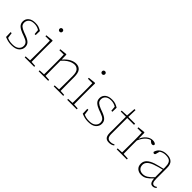

<svg xmlns="http://www.w3.org/2000/svg" viewBox="199 -1796 2896 2896"><g transform="rotate(45 1647.0 -348.0)"><path d="M201 13Q160 13 127 5Q94 -3 58 -18L55 -119H77L90 -30Q112 -20 138 -13.5Q164 -7 203 -7Q273 -7 308 -37Q343 -67 343 -111Q343 -148 320.5 -171.5Q298 -195 235 -217L188 -234Q135 -254 102.5 -283.5Q70 -313 70 -362Q70 -416 110 -449.5Q150 -483 223 -483Q264 -483 293 -473.5Q322 -464 356 -443L354 -354H332L325 -433Q297 -450 271.5 -456.5Q246 -463 220 -463Q158 -463 128 -434.5Q98 -406 98 -365Q98 -326 123.5 -303.5Q149 -281 199 -262L250 -243Q317 -218 344 -189Q371 -160 371 -115Q371 -63 330 -25Q289 13 201 13Z M474 0V-20L564 -25Q565 -51 565 -84.5Q565 -118 565.5 -151Q566 -184 566 -210V-259Q566 -306 566 -353Q566 -400 564 -446H470V-466L586 -478L596 -472L594 -356V-210Q594 -184 594.5 -150.5Q595 -117 595.5 -84Q596 -51 596 -25L677 -20V0ZM573 -645Q560 -645 550.5 -653.5Q541 -662 541 -677Q541 -692 550.5 -700.5Q560 -709 573 -709Q586 -709 595.5 -700.5Q605 -692 605 -677Q605 -662 595.5 -653.5Q586 -645 573 -645Z M772 0V-20L862 -25Q863 -51 863 -84.5Q863 -118 863.5 -151Q864 -184 864 -210V-259Q864 -312 863.5 -360Q863 -408 861 -446H768V-466L880 -478L890 -472L892 -370Q947 -433 997 -458Q1047 -483 1092 -483Q1148 -483 1180.5 -445.5Q1213 -408 1213 -314V-210Q1213 -183 1213.5 -149.5Q1214 -116 1214.5 -83.5Q1215 -51 1215 -25L1296 -20V0H1093V-20L1183 -25Q1184 -51 1184 -83.5Q1184 -116 1184.5 -149.5Q1185 -183 1185 -210V-315Q1185 -392 1157 -423.5Q1129 -455 1085 -455Q1064 -455 1034.5 -446.5Q1005 -438 969 -414.5Q933 -391 892 -345V-210Q892 -184 892.5 -150.5Q893 -117 893.5 -84Q894 -51 894 -25L975 -20V0Z M1381 0V-20L1471 -25Q1472 -51 1472 -84.5Q1472 -118 1472.5 -151Q1473 -184 1473 -210V-259Q1473 -306 1473 -353Q1473 -400 1471 -446H1377V-466L1493 -478L1503 -472L1501 -356V-210Q1501 -184 1501.5 -150.5Q1502 -117 1502.5 -84Q1503 -51 1503 -25L1584 -20V0ZM1480 -645Q1467 -645 1457.5 -653.5Q1448 -662 1448 -677Q1448 -692 1457.5 -700.5Q1467 -709 1480 -709Q1493 -709 1502.5 -700.5Q1512 -692 1512 -677Q1512 -662 1502.5 -653.5Q1493 -645 1480 -645Z M1837 13Q1796 13 1763 5Q1730 -3 1694 -18L1691 -119H1713L1726 -30Q1748 -20 1774 -13.5Q1800 -7 1839 -7Q1909 -7 1944 -37Q1979 -67 1979 -111Q1979 -148 1956.5 -171.5Q1934 -195 1871 -217L1824 -234Q1771 -254 1738.5 -283.5Q1706 -313 1706 -362Q1706 -416 1746 -449.5Q1786 -483 1859 -483Q1900 -483 1929 -473.5Q1958 -464 1992 -443L1990 -354H1968L1961 -433Q1933 -450 1907.5 -456.5Q1882 -463 1856 -463Q1794 -463 1764 -434.5Q1734 -406 1734 -365Q1734 -326 1759.5 -303.5Q1785 -281 1835 -262L1886 -243Q1953 -218 1980 -189Q2007 -160 2007 -115Q2007 -63 1966 -25Q1925 13 1837 13Z M2283 13Q2228 13 2207 -17Q2186 -47 2186 -103Q2186 -124 2186.5 -139Q2187 -154 2187 -174V-446H2077V-466L2186 -471L2197 -619H2219L2215 -470H2360V-446H2215V-106Q2215 -56 2233 -33.5Q2251 -11 2286 -11Q2311 -11 2327 -15.5Q2343 -20 2362 -29L2369 -15Q2335 13 2283 13Z M2437 0V-20L2527 -25Q2528 -51 2528 -84.5Q2528 -118 2528.5 -151Q2529 -184 2529 -210V-259Q2529 -312 2528.5 -360Q2528 -408 2526 -446H2433V-466L2545 -478L2555 -472L2557 -343Q2579 -404 2625.5 -443.5Q2672 -483 2725 -483Q2751 -483 2769 -475Q2787 -467 2791 -456Q2791 -428 2761 -428Q2748 -428 2737 -435Q2726 -442 2711 -455L2702 -463Q2614 -441 2557 -310V-210Q2557 -184 2557.5 -150.5Q2558 -117 2558.5 -84Q2559 -51 2559 -25L2653 -20V0Z M3214 13Q3180 13 3164.5 -13Q3149 -39 3145 -88Q3099 -37 3059.5 -12Q3020 13 2969 13Q2916 13 2881 -17.5Q2846 -48 2846 -104Q2846 -158 2884 -194Q2922 -230 2995 -254Q3033 -266 3071 -275Q3109 -284 3144 -292V-324Q3144 -380 3130.5 -410Q3117 -440 3090 -451.5Q3063 -463 3023 -463Q2966 -463 2920 -433L2904 -373Q2899 -351 2880 -351Q2863 -351 2858 -370Q2874 -426 2918 -454.5Q2962 -483 3025 -483Q3098 -483 3135 -449Q3172 -415 3172 -339V-112Q3172 -53 3185 -32Q3198 -11 3222 -11Q3232 -11 3242 -14.5Q3252 -18 3265 -28L3275 -14Q3263 -2 3247 5.5Q3231 13 3214 13ZM2876 -110Q2876 -64 2903.5 -38.5Q2931 -13 2977 -13Q3018 -13 3056 -36Q3094 -59 3144 -112V-274Q3108 -265 3069.5 -254.5Q3031 -244 2996 -231Q2876 -187 2876 -110Z"/></g></svg>

Font: Source Serif Pro ExtraLight
Style: Regular
Weight: 200
Designer: Frank Grießhammer
Foundry: Adobe Systems Incorporated
Version: Version 3.001;hotconv 1.0.111;makeotfexe 2.5.65597